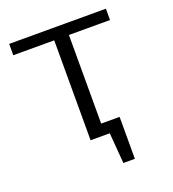

<svg xmlns="http://www.w3.org/2000/svg" viewBox="-149 -772 964 1067"><g transform="rotate(-20 333.0 -238.5)"><path d="M339 0V-67H465L424 0ZM397 181 377 -67H465V181ZM269 0V-658H356V0ZM27 -591V-658H599V-591Z"/></g></svg>

Font: Ysabeau Office Medium
Style: Regular
Weight: 500
Designer: Christian Thalmann (Catharsis Fonts)
Version: Version 2.001;gftools[0.9.30]; featfreeze: tnum,lnum,ss02